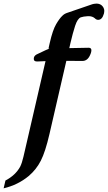

<svg xmlns="http://www.w3.org/2000/svg" viewBox="-54 -735 588 1045"><path d="M215.3 -5.9Q192.9 91.3 168.2 139.6Q143.6 188 102.1 223.1Q43.9 271.5 -34.2 290L-24.4 247.6Q30.3 218.8 55.7 172.4Q65.4 153.3 73.7 117.7Q82 82 101.6 -2.9L193.8 -402.3Q188 -402.3 150.4 -400.4H147.5Q129.4 -400.4 129.9 -414.6Q129.9 -417 130.4 -419.9V-420.9Q133.3 -434.1 150.9 -441.4Q161.1 -445.8 195.3 -462.4Q204.1 -466.3 212.9 -469.7Q214.4 -470.2 214.8 -470.7Q214.8 -471.2 210 -471.2L216.8 -501.5Q232.9 -571.8 251.5 -603.3Q270 -634.8 285.2 -648.9Q295.9 -660.2 313 -665.5L448.2 -711.9Q455.1 -714.4 469.7 -715.3H472.2Q486.8 -715.3 498 -707Q513.2 -694.3 513.7 -675.8Q513.7 -669.9 512.2 -663.1L511.2 -659.7Q502 -627 480 -627Q470.2 -627 461.9 -635.7Q448.7 -647 428.2 -647H424.8Q398.9 -645.5 385.7 -640.6Q367.7 -633.8 354.7 -593.8Q341.8 -553.7 329.6 -501.5L323.2 -473.1L427.7 -475.1H428.2Q443.8 -475.1 443.4 -460.9Q443.4 -457 442.4 -452.6Q440.9 -445.3 436 -434.6Q421.9 -403.3 395 -403.3L307.1 -403.8Z"/></svg>

Font: Caudex
Style: Bold
Weight: 700
Italic angle: -13°
Version: Version 1.04